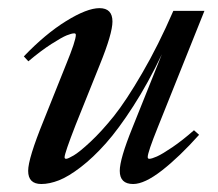

<svg xmlns="http://www.w3.org/2000/svg" viewBox="-20 -445 541 476"><path d="M82.5 11.2Q49.8 11.2 49.8 -21.5Q49.8 -51.8 87.9 -145.5L144 -285.6Q168 -344.2 168 -358.4Q168 -362.3 164.1 -362.3Q157.7 -362.3 145.5 -357.4Q133.3 -352.5 107.4 -335.9Q81.5 -319.3 50.3 -293L39.1 -305.2Q92.3 -360.8 144 -392.8Q195.8 -424.8 226.6 -424.8Q258.8 -424.8 258.8 -391.6Q258.8 -361.8 227.5 -284.7L167.5 -135.3Q140.1 -64.9 140.1 -55.2Q140.1 -51.3 144 -51.3Q148.4 -51.3 162.6 -59.6Q176.8 -67.9 204.1 -93.3Q231.4 -118.7 262 -156.7Q292.5 -194.8 332.5 -263.7Q372.6 -332.5 409.7 -418H486.8L371.6 -130.4Q346.2 -67.4 346.2 -55.7Q346.2 -51.3 350.1 -51.3Q356 -51.3 369.1 -57.1Q382.3 -63 407.5 -80.1Q432.6 -97.2 460.9 -122.1L473.6 -110.8Q424.8 -56.2 381.6 -22.5Q338.4 11.2 310.1 11.2Q276.9 11.2 276.9 -21.5Q276.9 -50.8 308.1 -127.9L381.3 -310.5Q347.2 -238.8 310.5 -181.9Q273.9 -125 242.4 -89.6Q210.9 -54.2 180.4 -30.8Q149.9 -7.3 126.2 2Q102.5 11.2 82.5 11.2Z"/></svg>

Font: Elstob 18pt Medium
Style: Italic
Weight: 500
Italic angle: -20°
Designer: Peter S. Baker
Version: Version 1.015